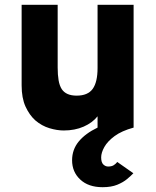

<svg xmlns="http://www.w3.org/2000/svg" viewBox="-20 -531 651 799"><path d="M407 248Q348 248 314 216.2Q280 184.5 280 136Q280 91.5 307.5 58Q335 24.5 386 0V-47Q364.5 -20 328 -4Q291.5 12 245 12Q217.5 12 185.8 2.5Q154 -7 127 -30Q102.5 -52 86.2 -87.5Q70 -123 70 -176V-511H220V-250Q220 -219.5 223.8 -197.2Q227.5 -175 237 -160Q255 -133 299 -133Q345.5 -133 365.8 -161.2Q386 -189.5 386 -248V-511H536V0Q486.5 13.5 457 35.2Q427.5 57 414.2 80.8Q401 104.5 401 124Q401 145 410 153.5Q419 162 430 162Q444.5 162 453.2 156.5Q462 151 468 143L535 190Q525.5 200 509.2 213.8Q493 227.5 468 237.8Q443 248 407 248Z"/></svg>

Font: Overpass Black
Style: Regular
Weight: 900
Designer: Delve Withrington, Dave Bailey, Thomas Jockin
Foundry: Delve Fonts LLC
Version: Version 4.000; ttfautohint (v1.8.3)